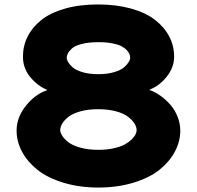

<svg xmlns="http://www.w3.org/2000/svg" viewBox="-20 -840 892 870"><path d="M599.1 -250Q599.1 -264.6 589.4 -280.3Q579.6 -295.9 560.1 -311Q540.5 -326.2 505.1 -335.7Q469.7 -345.2 424.8 -345.2Q379.9 -345.2 345.2 -335.7Q310.5 -326.2 291.3 -311.3Q272 -296.4 262.5 -280.8Q252.9 -265.1 252.9 -250Q252.9 -239.7 261.2 -226.1Q269.5 -212.4 287.6 -197.3Q305.7 -182.1 341.8 -171.6Q377.9 -161.1 425.8 -161.1Q464.4 -161.1 495.8 -168.2Q527.3 -175.3 545.9 -185.8Q564.5 -196.3 577.1 -209Q589.8 -221.7 594.5 -231.9Q599.1 -242.2 599.1 -250ZM569.8 -578.1Q569.8 -585.4 567.4 -593Q564.9 -600.6 555.9 -611.1Q546.9 -621.6 532.2 -629.6Q517.6 -637.7 490.2 -643.3Q462.9 -648.9 426.8 -648.9Q381.8 -648.9 350.6 -640.9Q319.3 -632.8 305.9 -620.4Q292.5 -607.9 287.4 -597.7Q282.2 -587.4 282.2 -578.1Q282.2 -569.8 288.6 -558.8Q294.9 -547.9 309.3 -534.9Q323.7 -522 354 -512.9Q384.3 -503.9 424.8 -503.9Q465.8 -503.9 496.6 -512.9Q527.3 -522 542 -534.9Q556.6 -547.9 563.2 -558.8Q569.8 -569.8 569.8 -578.1ZM796.9 -248Q796.9 -198.2 772 -152.1Q747.1 -106 701.4 -69.8Q655.8 -33.7 584 -12Q512.2 9.8 425.8 9.8Q339.4 9.8 267.8 -12Q196.3 -33.7 150.6 -69.8Q105 -106 80.1 -152.1Q55.2 -198.2 55.2 -248Q55.2 -308.1 97.2 -360.6Q139.2 -413.1 192.9 -431.2V-433.1Q148.9 -451.7 116.5 -491.5Q84 -531.2 84 -583Q84 -632.3 105.2 -674.6Q126.5 -716.8 167.5 -749.5Q208.5 -782.2 274.4 -801Q340.3 -819.8 423.8 -819.8Q506.8 -819.8 573.5 -801.3Q640.1 -782.7 682.4 -750Q724.6 -717.3 746.8 -674.8Q769 -632.3 769 -583Q769 -534.7 735.6 -492.7Q702.1 -450.7 658.2 -434.1V-432.1Q683.1 -423.3 707 -406.2Q731 -389.2 751.5 -366Q772 -342.8 784.4 -311.8Q796.9 -280.8 796.9 -248Z"/></svg>

Font: Sinkin Sans 800 Black
Style: Regular
Weight: 900
Designer: Keith Bates
Foundry: K-Type
Version: Sinkin Sans (version 1.0)  by Keith Bates   •   © 2014   www